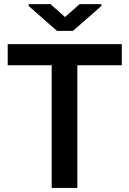

<svg xmlns="http://www.w3.org/2000/svg" viewBox="-20 -929 640 949"><path d="M582 -606.4V-710.9H18.1V-606.4H235.4V0H362.3V-606.4ZM301.3 -844.7 229.5 -908.7H122.1V-898.9L261.7 -776.4H340.8L481 -899.4V-908.7H373.5Z"/></svg>

Font: Roboto Mono SemiBold
Style: Regular
Weight: 600
Monospace: yes
Designer: Google
Version: Version 3.000